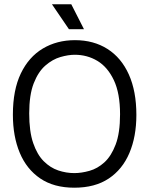

<svg xmlns="http://www.w3.org/2000/svg" viewBox="-20 -860 694 894"><path d="M326 14Q231 14 167.5 -29Q104 -72 72 -148.5Q40 -225 40 -326Q40 -441 77 -518Q114 -595 179.5 -634Q245 -673 329 -673Q416 -673 480.5 -632Q545 -591 580 -513Q615 -435 615 -325Q615 -224 582.5 -147.5Q550 -71 486 -28.5Q422 14 326 14ZM326 -54Q359 -54 396.5 -64.5Q434 -75 466 -104Q498 -133 518.5 -187Q539 -241 539 -328Q539 -426 510 -487Q481 -548 433.5 -576.5Q386 -605 328 -605Q298 -605 261.5 -594.5Q225 -584 191.5 -555Q158 -526 137 -472Q116 -418 116 -332Q116 -248 134.5 -194Q153 -140 183.5 -109.5Q214 -79 251 -66.5Q288 -54 326 -54ZM301 -724 222 -840H312L371 -724Z"/></svg>

Font: Bricolage Grotesque 48pt Light
Style: Regular
Weight: 300
Designer: Mathieu Triay
Foundry: Atelier Triay
Version: Version 1.000; ttfautohint (v1.8.4.7-5d5b);gftools[0.9.32]